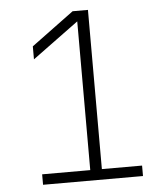

<svg xmlns="http://www.w3.org/2000/svg" viewBox="-52 -776 705 823"><g transform="rotate(-5 300.0 -365.0)"><path d="M100 0V-45H307V-685L108 -539V-595L291 -730H357V-45H530V0Z"/></g></svg>

Font: JetBrains Mono NL Thin
Style: Regular
Weight: 100
Monospace: yes
Designer: Philipp Nurullin, Konstantin Bulenkov
Foundry: JetBrains
Version: Version 2.305; ttfautohint (v1.8.4.7-5d5b)